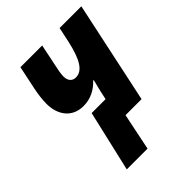

<svg xmlns="http://www.w3.org/2000/svg" viewBox="-212 -662 974 974"><g transform="rotate(-45 274.5 -175.0)"><path d="M122 199H271L312 0H427L544 -549H388L371 -469C347 -360 316 -313 269 -313C244 -313 228 -331 228 -361C228 -381 233 -406 238 -428L263 -549H107L81 -425C74 -392 69 -355 69 -324C69 -243 114 -183 194 -183C247 -183 288 -206 320 -240H324C319 -222 313 -198 308 -176L298 -129H198Z"/></g></svg>

Font: Noto Sans SemiCondensed ExtraBold
Style: Italic
Weight: 800
Width: 4
Italic angle: -12°
Designer: Monotype Design Team
Foundry: Monotype Imaging Inc.
Version: Version 2.013